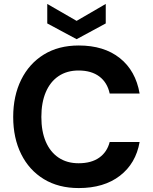

<svg xmlns="http://www.w3.org/2000/svg" viewBox="-20 -943 776 975"><path d="M380 12Q277 12 202.5 -33.5Q128 -79 87.5 -160.5Q47 -242 47 -349Q47 -456 87.5 -538Q128 -620 202.5 -666Q277 -712 380 -712Q508 -712 588.5 -648Q669 -584 689 -468H537Q525 -524 484.5 -554.5Q444 -585 379 -585Q320 -585 277.5 -556.5Q235 -528 212.5 -475Q190 -422 190 -349Q190 -276 212.5 -223.5Q235 -171 277.5 -142.5Q320 -114 379 -114Q444 -114 484 -142.5Q524 -171 537 -222H689Q670 -113 589 -50.5Q508 12 380 12ZM369 -744 220 -824V-923L369 -837L517 -923V-824Z"/></svg>

Font: DM Sans 11pt ExtraBold
Style: Regular
Weight: 800
Version: Version 4.004;gftools[0.9.30]